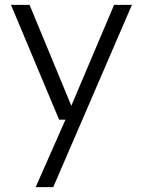

<svg xmlns="http://www.w3.org/2000/svg" viewBox="-20 -546 585 786"><path d="M126 220 248 -56H222L25 -526H101L272 -113L447 -526H520L198 220Z"/></svg>

Font: DM Sans 9pt Light
Style: Regular
Weight: 300
Version: Version 4.004;gftools[0.9.30]